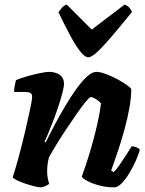

<svg xmlns="http://www.w3.org/2000/svg" viewBox="-20 -811 626 831"><path d="M158 0Q147 0 127.5 -5Q108 -10 87.5 -17Q67 -24 52 -31.5Q37 -39 35 -44Q47 -80 61 -132Q75 -184 88 -239Q101 -294 110 -337Q113 -352 115 -362Q117 -372 118 -380Q119 -388 119 -393Q119 -404 111.5 -408.5Q104 -413 88 -413H41Q41 -426 44 -441Q47 -456 49 -464Q64 -471 93 -479.5Q122 -488 150.5 -494Q179 -500 192 -500Q220 -500 238.5 -487Q257 -474 257 -448Q257 -435 250 -408.5Q243 -382 232.5 -350Q222 -318 210 -287Q198 -256 188 -232Q178 -208 173 -199L178 -195Q195 -230 216.5 -270.5Q238 -311 262 -351.5Q286 -392 310 -425.5Q334 -459 356.5 -479.5Q379 -500 397 -500Q413 -500 437.5 -491Q462 -482 486.5 -469Q511 -456 528.5 -443.5Q546 -431 548 -425Q548 -388 540 -343.5Q532 -299 519.5 -253.5Q507 -208 494.5 -169.5Q482 -131 472.5 -105Q463 -79 461 -73L472 -66Q483 -76 497 -96.5Q511 -117 525.5 -139.5Q540 -162 550 -178Q559 -178 571 -173Q583 -168 585 -163Q580 -142 567.5 -114.5Q555 -87 539 -60.5Q523 -34 506 -17Q489 0 474 0Q442 0 411 -8Q380 -16 358.5 -27.5Q337 -39 334 -47Q339 -60 350.5 -94Q362 -128 375.5 -174.5Q389 -221 400.5 -271Q412 -321 417 -364Q409 -373 400 -379Q391 -385 384 -388Q377 -391 373 -391Q368 -391 352.5 -372.5Q337 -354 316 -324Q295 -294 271.5 -259Q248 -224 227 -190Q206 -156 192 -130Q188 -116 186 -100.5Q184 -85 184 -69Q184 -55 186.5 -41Q189 -27 193 -15Q186 -10 176 -5.5Q166 -1 158 0ZM362 -563Q347 -563 326 -590Q305 -617 281.5 -661.5Q258 -706 233 -758Q241 -769 248.5 -778Q256 -787 269 -791L377 -683L519 -791Q532 -787 540 -777.5Q548 -768 551 -759Q509 -707 471 -662Q433 -617 405 -590Q377 -563 362 -563Z"/></svg>

Font: Texturina Medium 12pt Black
Style: Italic
Weight: 900
Italic angle: -11°
Version: Version 1.002